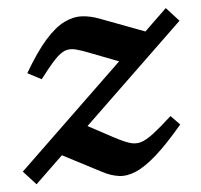

<svg xmlns="http://www.w3.org/2000/svg" viewBox="-44 -574 663 633"><g transform="rotate(-5 287.5 -257.0)"><path d="M10.5 -31.5 358.5 -366 271.5 -399.5Q240.5 -412 220.5 -417.2Q200.5 -422.5 184.5 -416.8Q168.5 -411 149 -390.2Q129.5 -369.5 99 -329.5L53.5 -353.5Q93 -421 126.5 -458.8Q160 -496.5 190.2 -511.2Q220.5 -526 249 -524.5Q277.5 -523 306 -512L453.5 -456.5L527 -527.5L568.5 -482L236 -162.5L320 -117.5Q349 -102 368.8 -95.5Q388.5 -89 406.5 -94.2Q424.5 -99.5 448.8 -118Q473 -136.5 511.5 -171.5L541 -141Q489.5 -80 451 -46Q412.5 -12 382.2 1Q352 14 325.5 10.5Q299 7 271.5 -7.5L143.5 -74L52 14Z"/></g></svg>

Font: Newsreader Caption Medium
Style: Italic
Weight: 500
Italic angle: -17°
Designer: Hugues Gentile
Foundry: Production Type
Version: Version 1.001